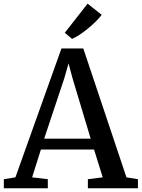

<svg xmlns="http://www.w3.org/2000/svg" viewBox="-30 -1008 758 1028"><path d="M52.5 -58.5 299 -748.5H416L647 -58.5L708.5 -48.5V0H440.5V-48.5L520 -58.5L473.5 -207.5H189L142 -58.5L226 -48.5V0H-9.5V-48.5ZM455.5 -265.5 358.5 -588.5 337 -668.5 313.5 -586.5 206.5 -265.5ZM355.5 -800 317 -832.5 439 -988.5 514.5 -928.5Q501 -910.5 481.5 -891.5Q462 -872.5 440 -854.5Q418 -836.5 396.5 -822.2Q375 -808 356.5 -800Z"/></svg>

Font: Merriweather 28pt Medium
Style: Regular
Weight: 500
Version: Version 2.100